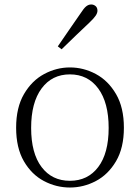

<svg xmlns="http://www.w3.org/2000/svg" viewBox="-20 -823 625 857"><path d="M292 14Q231 14 176 -15Q121 -44 86.5 -103.5Q52 -163 52 -253Q52 -343 87 -403Q122 -463 177 -492.5Q232 -522 292 -522Q353 -522 408 -492.5Q463 -463 498 -403Q533 -343 533 -253Q533 -163 498 -103.5Q463 -44 408 -15Q353 14 292 14ZM292 -16Q372 -16 418.5 -77.5Q465 -139 465 -252Q465 -365 418.5 -428Q372 -491 292 -491Q212 -491 165.5 -428Q119 -365 119 -252Q119 -139 165.5 -77.5Q212 -16 292 -16ZM238 -616Q264 -655 290.5 -692.5Q317 -730 340 -764Q354 -786 364.5 -794.5Q375 -803 387 -803Q398 -803 406.5 -796Q415 -789 415 -775Q415 -765 407 -753Q399 -741 379 -722Q351 -696 319.5 -665.5Q288 -635 255 -603Z"/></svg>

Font: Noto Serif KR
Style: Regular
Weight: 200
Designer: Ryoko NISHIZUKA 西塚涼子 (kana & ideographs); Frank Grießhammer (Latin, Greek & Cyrillic); Wenlong ZHANG 张文龙 (bopomofo); San
Foundry: Adobe
Version: Version 2.001;hotconv 1.1.0;makeotfexe 2.6.0